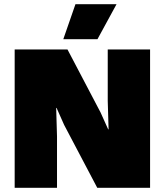

<svg xmlns="http://www.w3.org/2000/svg" viewBox="-20 -896 786 916"><path d="M340 -876H536L445 -709H282ZM696 -660V0H444L286 -300L250 -381H248L252 -245V0H50V-660H302L460 -359L496 -279H498L494 -415V-660Z"/></svg>

Font: Elaine Sans Black
Style: Regular
Weight: 900
Designer: Wei Huang
Foundry: Wei Huang
Version: Version 2.001;December 24, 2019;FontCreator 12.0.0.2547 64-b